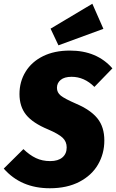

<svg xmlns="http://www.w3.org/2000/svg" viewBox="-49 -985 620 1025"><path d="M551 -620 455 -521Q401 -575 333 -575Q295 -575 275 -558.5Q255 -542 255 -516Q255 -491 275.5 -474.5Q296 -458 358 -431Q435 -398 471.5 -352.5Q508 -307 508 -235Q508 -165 474.5 -107Q441 -49 375 -14.5Q309 20 217 20Q63 20 -29 -85L76 -189Q109 -157 143 -141Q177 -125 219 -125Q261 -125 284 -144.5Q307 -164 307 -198Q307 -229 285.5 -249.5Q264 -270 208 -294Q126 -328 90.5 -372Q55 -416 55 -483Q55 -549 87.5 -602Q120 -655 180.5 -685Q241 -715 324 -715Q468 -715 551 -620ZM444 -965 503 -831 263 -743 221 -832Z"/></svg>

Font: Fira Sans Condensed Black
Style: Italic
Weight: 900
Width: 3
Italic angle: -8°
Designer: Carrois Corporate & Edenspiekermann AG
Foundry: Carrois Corporate GbR & Edenspiekermann AG
Version: Version 4.203